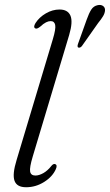

<svg xmlns="http://www.w3.org/2000/svg" viewBox="-20 -759 451 787"><path d="M263.5 -615.5 114.5 -118.5Q100.5 -72 103.5 -55.8Q106.5 -39.5 125 -39.5Q140 -39.5 157.8 -49.5Q175.5 -59.5 191.5 -80Q199 -88.5 205.5 -86.5Q216.5 -83 209 -66Q195.5 -35 161 -13.2Q126.5 8.5 87 8.5Q49 8.5 39.5 -18Q30 -44.5 48 -103L196.5 -598Q209.5 -641 206.2 -656.8Q203 -672.5 187.5 -672.5Q179 -672.5 168.8 -667.5Q158.5 -662.5 144.5 -649.5Q131 -639 125 -642.5Q115 -647 125.5 -664.5Q141 -688.5 168 -704.2Q195 -720 224 -720Q258 -720 268.8 -694.8Q279.5 -669.5 263.5 -615.5ZM335.5 -679Q344.5 -704.5 354 -719.5Q363.5 -734.5 381 -738Q394.5 -740.5 402.8 -734.2Q411 -728 410.5 -717Q410 -705 402.2 -692.2Q394.5 -679.5 382.5 -665L315.5 -570Q308.5 -562 301.5 -564Q295.5 -566 299.5 -578.5Z"/></svg>

Font: Fraunces 72pt S050 Light
Style: Italic
Weight: 300
Italic angle: -16°
Version: Version 1.000; ttfautohint (v1.8.3)